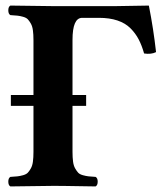

<svg xmlns="http://www.w3.org/2000/svg" viewBox="-20 -667 580 689"><path d="M335 -603H274.9Q240.2 -603 240.2 -523.9V-326.2H289.1V-287.1H240.2V-122.1Q240.2 -101.6 242.2 -86.9Q244.1 -72.3 249.8 -62.5Q255.4 -52.7 260.7 -47.1Q266.1 -41.5 277.3 -38.3Q288.6 -35.2 297.6 -34.2Q306.6 -33.2 323.2 -32.2Q330.6 -27.8 330.6 -15.1Q330.6 -2.4 323.2 2L258.8 1Q226.6 0.5 207.5 0.2Q188.5 0 170.9 0L17.1 2Q9.8 -2.4 9.8 -15.1Q9.8 -27.8 17.1 -32.2Q33.7 -33.2 42.7 -34.2Q51.8 -35.2 63 -38.3Q74.2 -41.5 79.6 -47.1Q85 -52.7 90.6 -62.5Q96.2 -72.3 98.1 -86.9Q100.1 -101.6 100.1 -122.1V-287.1H19V-326.2H100.1V-522.9Q100.1 -543.5 98.1 -558.1Q96.2 -572.8 90.6 -582.5Q85 -592.3 79.6 -597.9Q74.2 -603.5 63 -606.7Q51.8 -609.9 42.7 -610.8Q33.7 -611.8 17.1 -612.8Q9.8 -617.2 9.8 -629.9Q9.8 -642.6 17.1 -647Q131.8 -645 170.9 -645H394L514.2 -647Q530.8 -563 540 -480Q522.5 -471.2 497.1 -475.1Q488.8 -504.4 477.5 -525.9Q466.3 -547.4 448 -565.7Q429.7 -584 401.4 -593.5Q373 -603 335 -603Z"/></svg>

Font: Linux Libertine G
Style: Bold
Weight: 700
Designer: Philipp H. Poll
Foundry: Philipp H. Poll
Version: Version 5.0.3